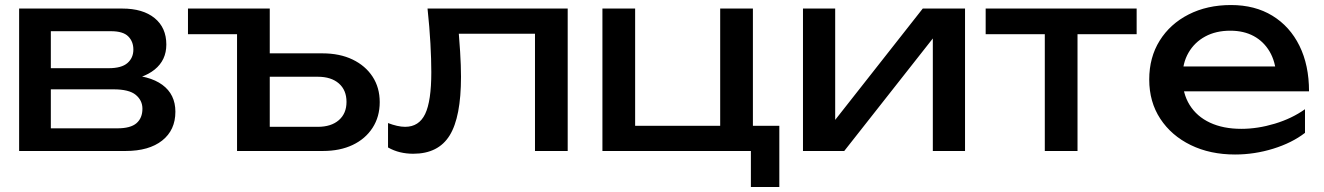

<svg xmlns="http://www.w3.org/2000/svg" viewBox="-20 -600 5260 763"><path d="M56 0V-283V-566H466Q548 -566 594.5 -528Q641 -490 641 -423Q641 -361 594.5 -323.5Q548 -286 465 -279L475 -303Q573 -301 625 -263Q677 -225 677 -156Q677 -83 624.5 -41.5Q572 0 479 0ZM182 -32 132 -90H446Q499 -90 522.5 -110.5Q546 -131 546 -168Q546 -201 519.5 -223Q493 -245 431 -245H132V-329H412Q463 -329 486.5 -349.5Q510 -370 510 -403Q510 -435 489.5 -455.5Q469 -476 421 -476H133L182 -533V-283Z M1024 -388H1261Q1330 -388 1381 -363.5Q1432 -339 1460.5 -295.5Q1489 -252 1489 -194Q1489 -136 1460.5 -92Q1432 -48 1381.5 -24Q1331 0 1263 0H922V-524L982 -464H727V-566H1052V-36L991 -96H1243Q1296 -96 1326.5 -122.5Q1357 -149 1357 -195Q1357 -242 1326.5 -268.5Q1296 -295 1243 -295H1024Z M1679 -566H2236V0H2106V-526L2166 -466H1744L1800 -512Q1805 -450 1808.5 -394.5Q1812 -339 1812 -295Q1812 -135 1767 -62Q1722 11 1622 11Q1595 11 1570 5Q1545 -1 1522 -14V-111Q1540 -104 1557.5 -100Q1575 -96 1590 -96Q1645 -96 1669.5 -147Q1694 -198 1694 -313Q1694 -363 1690.5 -427Q1687 -491 1679 -566Z M2972 -566V-72L2950 -100H3077V143H2964V-23L2986 0H2374V-566H2504V-72L2483 -100H2861L2842 -72V-566Z M3171 0V-566H3299V-65L3260 -74L3647 -566H3815V0H3687V-508L3727 -498L3335 0Z M4132 -521H4262V0H4132ZM3897 -566H4497V-464H3897Z M4888 14Q4789 14 4712 -23.5Q4635 -61 4591 -128Q4547 -195 4547 -284Q4547 -372 4588.5 -438.5Q4630 -505 4703.5 -542.5Q4777 -580 4872 -580Q4967 -580 5036.5 -537.5Q5106 -495 5144 -418Q5182 -341 5182 -237H4649V-336H5117L5052 -299Q5049 -355 5025.5 -395Q5002 -435 4962.5 -456.5Q4923 -478 4869 -478Q4812 -478 4769.5 -455Q4727 -432 4703 -390.5Q4679 -349 4679 -292Q4679 -229 4707.5 -183Q4736 -137 4788.5 -112.5Q4841 -88 4913 -88Q4978 -88 5046 -108.5Q5114 -129 5166 -166V-72Q5114 -32 5039.5 -9Q4965 14 4888 14Z"/></svg>

Font: Bounded
Style: Regular
Weight: 400
Designer: Vlad Churkin
Version: Version 1.0